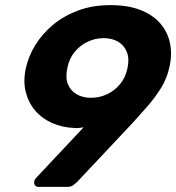

<svg xmlns="http://www.w3.org/2000/svg" viewBox="-20 -730 688 750"><path d="M130 0Q121 0 116.5 -6.5Q112 -13 114 -22Q115 -27 117 -30Q119 -33 121 -35L307 -233Q289 -229 271 -230Q223 -232 183.5 -249.5Q144 -267 117.5 -298Q91 -329 80.5 -371Q70 -413 81 -464Q91 -510 118 -554Q145 -598 187 -633Q229 -668 285.5 -689Q342 -710 411 -710Q480 -710 528.5 -691Q577 -672 606 -638.5Q635 -605 644 -561.5Q653 -518 642 -469Q633 -425 609.5 -387Q586 -349 557 -316Q528 -283 500 -252L282 -20Q277 -15 267.5 -7.5Q258 0 243 0ZM335 -348Q369 -348 398.5 -362Q428 -376 449.5 -402Q471 -428 478 -464Q486 -501 475.5 -527Q465 -553 441.5 -567Q418 -581 385 -581Q352 -581 322.5 -567Q293 -553 271.5 -527Q250 -501 243 -464Q235 -428 245 -402Q255 -376 279 -362Q303 -348 335 -348Z"/></svg>

Font: Rubik SemiBold
Style: Italic
Weight: 600
Italic angle: -12°
Designer: Hubert and Fischer
Foundry: Hubert and Fischer
Version: Version 2.300;gftools[0.9.30]